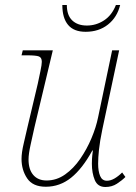

<svg xmlns="http://www.w3.org/2000/svg" viewBox="-20 -737 544 767"><path d="M401 10Q370 10 358.5 -18Q347 -46 347 -83Q347 -91 347.5 -102Q348 -113 351 -136H349Q309 -63 264 -27Q219 9 163 9Q111 9 88.5 -24.5Q66 -58 66 -102Q66 -127 74.5 -163Q83 -199 90 -230L131 -403Q136 -427 141.5 -453Q147 -479 147 -490Q147 -507 135.5 -511.5Q124 -516 88 -516H66L71 -536H191L118 -230Q111 -198 102.5 -160Q94 -122 94 -100Q94 -60 113 -38Q132 -16 166 -16Q206 -16 240 -40Q274 -64 300.5 -102.5Q327 -141 345.5 -185Q364 -229 372 -269L428 -536H456L389 -221Q379 -173 375.5 -140Q372 -107 372 -83Q372 -53 380 -34Q388 -15 407 -15Q422 -15 437.5 -24Q453 -33 468 -48L481 -30Q467 -16 447 -3Q427 10 401 10ZM322 -610Q275 -610 252 -637.5Q229 -665 229 -717H247Q247 -676 268.5 -655.5Q290 -635 327 -635Q364 -635 395.5 -655.5Q427 -676 443 -717H460Q448 -668 411.5 -639Q375 -610 322 -610Z"/></svg>

Font: Noto Serif Thin
Style: Italic
Weight: 100
Italic angle: -12°
Designer: Monotype Design Team
Foundry: Monotype Imaging Inc.
Version: Version 2.014; ttfautohint (v1.8.4.7-5d5b)